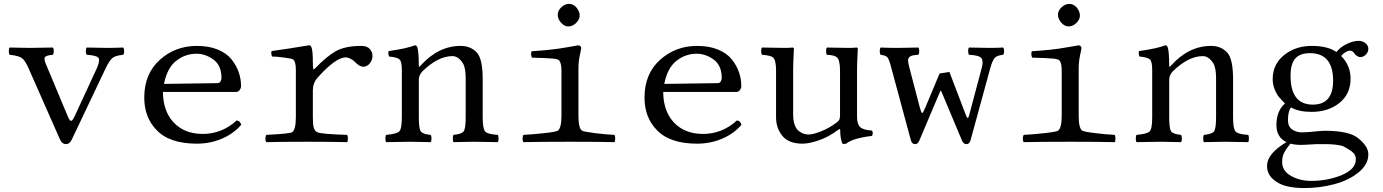

<svg xmlns="http://www.w3.org/2000/svg" viewBox="-20 -725 7076 982"><path d="M423.8 -444.8Q418.9 -448.7 418.9 -463.4Q418.9 -478 423.8 -481.9Q505.9 -480 528.8 -480Q562 -480 609.9 -481.9Q614.7 -477.1 615 -463.1Q615.2 -449.2 609.9 -444.8Q568.8 -440.9 553.5 -427Q538.1 -413.1 520 -375L347.2 -11.2Q335.9 11.7 318.8 12.2Q297.9 12.2 288.1 -8.8L126 -376Q108.9 -415 92.5 -427.5Q76.2 -439.9 29.8 -444.8Q24.9 -448.7 24.9 -463.4Q24.9 -478 29.8 -481.9Q111.8 -480 132.8 -480Q168 -480 250 -481.9Q254.9 -478 254.9 -463.6Q254.9 -449.2 250 -444.8Q212.9 -441.9 208.5 -430.4Q204.1 -418.9 221.2 -381.8L323.2 -138.2Q332 -116.2 337.4 -110.1Q342.8 -104 348.9 -109.6Q355 -115.2 363.8 -134.8L478 -381.8Q493.2 -419.9 481.9 -430.9Q470.7 -441.9 423.8 -444.8Z M818.8 -295.9 1092.8 -299.8Q1102.5 -299.8 1107.7 -308.3Q1112.8 -316.9 1112.8 -326.2Q1112.8 -390.1 1071.8 -420.2Q1030.8 -450.2 984.9 -450.2Q927.7 -450.2 881.3 -414.1Q835 -377.9 818.8 -295.9ZM1190.4 -108.9Q1207.5 -107.9 1213.9 -86.9Q1175.8 -42 1115.7 -16.1Q1055.7 9.8 986.8 9.8Q845.7 9.8 779.8 -61Q717.8 -125 717.8 -226.1Q717.8 -347.2 797.1 -418.7Q876.5 -490.2 986.8 -490.2Q1047.9 -490.2 1093.3 -471.7Q1138.7 -453.1 1163.6 -422.1Q1188.5 -391.1 1200.7 -356.4Q1212.9 -321.8 1212.9 -284.2Q1212.9 -274.4 1205.8 -264.6Q1198.7 -254.9 1188.5 -254.9H813.5Q813.5 -175.8 850.6 -120.1Q907.7 -40 1016.6 -40Q1115.2 -40 1190.4 -108.9Z M1580.1 -405.8Q1580.1 -370.1 1585 -370.6Q1586.9 -370.6 1590.3 -374Q1649.4 -436 1697.3 -463.1Q1745.1 -490.2 1828.1 -490.2Q1857.9 -490.2 1871.6 -474.1Q1885.3 -458 1885.3 -439Q1885.3 -418 1871.3 -400.9Q1857.4 -383.8 1838.4 -383.8Q1817.4 -383.8 1792.5 -411.1Q1786.6 -417.5 1772.5 -424.6Q1758.3 -431.6 1748.5 -431.6Q1697.3 -431.6 1604.5 -328.1Q1580.6 -301.3 1580.1 -264.2V-126Q1580.1 -87.9 1584.7 -72Q1589.4 -56.2 1602.5 -48.8Q1622.6 -39.1 1755.4 -35.2Q1759.3 -30.3 1759.3 -16.1Q1759.3 -2 1755.4 2Q1669.4 0 1549.3 0Q1426.3 0 1342.3 2Q1337.4 -2 1337.4 -15.9Q1337.4 -29.8 1342.3 -35.2Q1462.4 -41 1474.1 -48.8Q1493.2 -62 1493.2 -126V-368.2Q1493.2 -412.1 1477.5 -421.9Q1470.7 -425.8 1430.9 -430.9Q1391.1 -436 1371.1 -436Q1365.2 -453.1 1369.1 -463.9Q1458 -476.1 1560.1 -493.2Q1568.8 -493.2 1572.3 -484.9Q1580.1 -468.8 1580.1 -405.8Z M2130.9 -389.2Q2221.7 -490.2 2335.9 -490.2Q2387.7 -490.2 2418.9 -456.1Q2448.7 -422.9 2448.7 -321.8V-126Q2448.7 -65.9 2461.9 -52Q2475.1 -38.1 2525.9 -35.2Q2529.8 -31.2 2529.8 -16.6Q2529.8 -2 2525.9 2Q2439.9 0 2404.8 0Q2383.8 0 2299.8 2Q2295.9 -2.9 2295.9 -16.4Q2295.9 -29.8 2299.8 -35.2Q2340.8 -39.1 2351.3 -53Q2361.8 -66.9 2361.8 -126V-325.2Q2361.8 -378.4 2347.2 -401.9Q2324.2 -438 2293.9 -438Q2219.7 -438 2139.2 -358.9Q2122.1 -339.8 2122.1 -316.9V-126Q2122.1 -66.9 2132.1 -53Q2142.1 -39.1 2182.1 -35.2Q2187 -30.3 2187 -16.1Q2187 -2 2182.1 2Q2098.1 0 2078.1 0Q2037.1 0 1955.1 2Q1951.2 -2 1951.2 -15.9Q1951.2 -29.8 1955.1 -35.2Q2009.3 -40 2022.2 -53Q2035.2 -65.9 2035.2 -126V-368.2Q2035.2 -410.2 2023.4 -421.1Q2011.7 -432.1 1969.7 -436Q1963.9 -453.1 1967.8 -463.9Q2057.6 -476.1 2102.1 -493.2Q2109.9 -493.2 2113.8 -484.9Q2121.6 -466.8 2122.1 -389.2Q2122.1 -377 2130.9 -389.2Z M2832.5 -649.9Q2832.5 -670.9 2851.1 -688Q2869.6 -705.1 2890.6 -705.1Q2912.6 -705.1 2928.7 -686Q2944.8 -667 2944.8 -645Q2944.8 -626 2926.8 -607.9Q2908.7 -589.8 2886.7 -589.8Q2866.7 -589.8 2849.6 -608.9Q2832.5 -627.9 2832.5 -649.9ZM2938.5 -133.8Q2938.5 -68.8 2956.5 -57.1Q2964.4 -51.3 3022 -44.2Q3079.6 -37.1 3122.6 -35.2Q3126.5 -30.3 3126.5 -16.1Q3126.5 -2 3122.6 2Q3036.6 0 2896.5 0Q2741.7 0 2657.7 2Q2652.8 -2 2652.8 -15.9Q2652.8 -29.8 2657.7 -35.2Q2699.7 -37.1 2762.7 -43.9Q2825.7 -50.8 2833.5 -57.1Q2851.6 -71.3 2851.6 -133.8V-363.8Q2851.6 -400.9 2840.8 -415Q2835 -422.9 2806.4 -425.5Q2777.8 -428.2 2700.7 -430.2Q2692.9 -446.3 2698.7 -462.9Q2806.2 -469.7 2872.6 -481.9Q2934.6 -493.2 2938.5 -493.2Q2943.4 -493.2 2948 -489Q2952.6 -484.9 2952.6 -480Q2952.6 -474.1 2945.6 -442.6Q2938.5 -411.1 2938.5 -372.1Z M3377.4 -295.9 3651.4 -299.8Q3661.1 -299.8 3666.3 -308.3Q3671.4 -316.9 3671.4 -326.2Q3671.4 -390.1 3630.4 -420.2Q3589.4 -450.2 3543.5 -450.2Q3486.3 -450.2 3439.9 -414.1Q3393.6 -377.9 3377.4 -295.9ZM3749 -108.9Q3766.1 -107.9 3772.5 -86.9Q3734.4 -42 3674.3 -16.1Q3614.3 9.8 3545.4 9.8Q3404.3 9.8 3338.4 -61Q3276.4 -125 3276.4 -226.1Q3276.4 -347.2 3355.7 -418.7Q3435.1 -490.2 3545.4 -490.2Q3606.4 -490.2 3651.9 -471.7Q3697.3 -453.1 3722.2 -422.1Q3747.1 -391.1 3759.3 -356.4Q3771.5 -321.8 3771.5 -284.2Q3771.5 -274.4 3764.4 -264.6Q3757.3 -254.9 3747.1 -254.9H3372.1Q3372.1 -175.8 3409.2 -120.1Q3466.3 -40 3575.2 -40Q3673.8 -40 3749 -108.9Z M4084.5 9.8Q4015.1 9.8 3982.2 -29.3Q3949.2 -68.4 3949.2 -126V-365.2Q3949.2 -416 3934.1 -430.7Q3922.9 -441.4 3877.4 -444.8Q3873 -449.2 3873 -463.4Q3873 -477.5 3877.4 -481.9Q3951.7 -480 3995.6 -480Q4022.5 -480 4032.2 -481.9Q4040 -481.9 4040.5 -476.1Q4036.6 -398.9 4036.6 -369.1V-140.1Q4036.6 -108.9 4044.4 -86.9Q4052.2 -64.9 4065.4 -54.9Q4078.6 -44.9 4090.8 -41Q4103 -37.1 4116.2 -37.1Q4138.2 -37.1 4179.2 -53.2Q4220.2 -69.3 4260.3 -99.1Q4270.5 -106.9 4273.4 -114.5Q4276.4 -122.1 4276.4 -138.2V-363.8Q4276.4 -416.5 4260.7 -431.6Q4249 -442.9 4209.5 -444.8Q4205.1 -449.2 4205.1 -463.4Q4205.1 -477.5 4209.5 -481.9Q4283.7 -480 4316.7 -480Q4349.6 -480 4359.4 -481.9Q4367.2 -481.9 4367.2 -476.1Q4363.3 -398.9 4363.3 -369.1V-129.9Q4363.3 -91.3 4378.2 -75.9Q4393.1 -60.5 4439.5 -57.1Q4443.8 -52.7 4443.8 -43.7Q4443.8 -34.7 4439.5 -29.8Q4342.8 -18.6 4307.6 9.8Q4296.4 12.7 4288.6 9.8Q4277.3 -15.1 4277.3 -59.1Q4277.3 -69.3 4265.6 -60.1Q4219.2 -24.9 4168.9 -7.6Q4118.7 9.8 4084.5 9.8Z M4835.9 -356.9 4919.4 -138.2Q4924.3 -125.5 4927.5 -122.8Q4930.7 -120.1 4932.9 -124.5Q4935.1 -128.9 4938.5 -142.1L5002 -380.9Q5010.3 -412.6 4999.3 -427.5Q4988.3 -442.4 4936.5 -444.8Q4931.6 -449.7 4931.6 -463.9Q4931.6 -478 4936.5 -481.9Q5000.5 -480 5040.5 -480Q5079.6 -480 5110.4 -481.9Q5115.2 -478 5115.5 -464.1Q5115.7 -450.2 5110.4 -444.8Q5078.1 -441.4 5066.9 -428.2Q5055.7 -415 5044.9 -377L4944.3 -8.8Q4939.5 12.2 4922.4 12.2Q4907.2 12.2 4899.4 -7.8L4795.4 -255.9L4790.5 -262.2L4683.6 -9.8Q4674.8 12.2 4661.6 12.2Q4643.6 12.2 4638.7 -7.8L4537.6 -381.8Q4526.9 -422.4 4518.8 -431.9Q4510.7 -441.4 4484.4 -444.8Q4479.5 -449.7 4479.5 -463.9Q4479.5 -478 4484.4 -481.9Q4526.4 -480 4572.8 -480Q4609.9 -480 4676.8 -481.9Q4681.6 -478 4681.6 -464.1Q4681.6 -450.2 4676.8 -444.8Q4656.7 -443.4 4646.7 -441.2Q4636.7 -439 4630.4 -432.4Q4624 -425.8 4624.5 -414.1Q4625 -402.3 4630.4 -381.8L4684.6 -174.8Q4691.9 -146.5 4696.5 -147Q4701.2 -147.5 4713.4 -176.8L4785.6 -349.1Z M5391.1 -649.9Q5391.1 -670.9 5409.7 -688Q5428.2 -705.1 5449.2 -705.1Q5471.2 -705.1 5487.3 -686Q5503.4 -667 5503.4 -645Q5503.4 -626 5485.4 -607.9Q5467.3 -589.8 5445.3 -589.8Q5425.3 -589.8 5408.2 -608.9Q5391.1 -627.9 5391.1 -649.9ZM5497.1 -133.8Q5497.1 -68.8 5515.1 -57.1Q5522.9 -51.3 5580.6 -44.2Q5638.2 -37.1 5681.2 -35.2Q5685.1 -30.3 5685.1 -16.1Q5685.1 -2 5681.2 2Q5595.2 0 5455.1 0Q5300.3 0 5216.3 2Q5211.4 -2 5211.4 -15.9Q5211.4 -29.8 5216.3 -35.2Q5258.3 -37.1 5321.3 -43.9Q5384.3 -50.8 5392.1 -57.1Q5410.2 -71.3 5410.2 -133.8V-363.8Q5410.2 -400.9 5399.4 -415Q5393.6 -422.9 5365 -425.5Q5336.4 -428.2 5259.3 -430.2Q5251.5 -446.3 5257.3 -462.9Q5364.7 -469.7 5431.2 -481.9Q5493.2 -493.2 5497.1 -493.2Q5502 -493.2 5506.6 -489Q5511.2 -484.9 5511.2 -480Q5511.2 -474.1 5504.2 -442.6Q5497.1 -411.1 5497.1 -372.1Z M5968.8 -389.2Q6059.6 -490.2 6173.8 -490.2Q6225.6 -490.2 6256.8 -456.1Q6286.6 -422.9 6286.6 -321.8V-126Q6286.6 -65.9 6299.8 -52Q6313 -38.1 6363.8 -35.2Q6367.7 -31.2 6367.7 -16.6Q6367.7 -2 6363.8 2Q6277.8 0 6242.7 0Q6221.7 0 6137.7 2Q6133.8 -2.9 6133.8 -16.4Q6133.8 -29.8 6137.7 -35.2Q6178.7 -39.1 6189.2 -53Q6199.7 -66.9 6199.7 -126V-325.2Q6199.7 -378.4 6185.1 -401.9Q6162.1 -438 6131.8 -438Q6057.6 -438 5977.1 -358.9Q5960 -339.8 5960 -316.9V-126Q5960 -66.9 5970 -53Q5980 -39.1 6020 -35.2Q6024.9 -30.3 6024.9 -16.1Q6024.9 -2 6020 2Q5936 0 5916 0Q5875 0 5793 2Q5789.1 -2 5789.1 -15.9Q5789.1 -29.8 5793 -35.2Q5847.2 -40 5860.1 -53Q5873 -65.9 5873 -126V-368.2Q5873 -410.2 5861.3 -421.1Q5849.6 -432.1 5807.6 -436Q5801.8 -453.1 5805.7 -463.9Q5895.5 -476.1 5939.9 -493.2Q5947.8 -493.2 5951.7 -484.9Q5959.5 -466.8 5960 -389.2Q5960 -377 5968.8 -389.2Z M6798.3 -312Q6798.3 -453.1 6679.7 -453.1Q6627.9 -453.1 6604.2 -425Q6580.6 -397 6580.6 -337.9Q6580.6 -189.9 6694.3 -189.9Q6798.3 -189.9 6798.3 -312ZM6579.6 9.8Q6555.7 39.6 6546.6 58.8Q6537.6 78.1 6537.6 103Q6537.6 149.9 6583.5 175Q6629.4 200.2 6684.6 200.2Q6771.5 200.2 6843 170.2Q6914.6 140.1 6914.6 89.8Q6914.6 70.8 6903.1 58.3Q6891.6 45.9 6857.4 26.9Q6850.6 22.9 6842.5 20.5Q6834.5 18.1 6823.5 16.6Q6812.5 15.1 6804.4 14.2Q6796.4 13.2 6782.5 12.7Q6768.6 12.2 6761 12.2Q6753.4 12.2 6735.8 12.2Q6718.3 12.2 6711.4 12.2Q6705.6 12.2 6676.5 14.2Q6647.5 16.1 6626.5 16.1Q6603.5 15.6 6579.6 9.8ZM6937.5 -433.1Q6928.7 -433.1 6919.2 -439.5Q6909.7 -445.8 6906.2 -453.1Q6897.5 -466.3 6883.3 -465.8Q6873.5 -465.8 6860.1 -457Q6846.7 -448.2 6839.4 -439Q6887.2 -390.1 6887.7 -323.2Q6887.7 -244.1 6830.6 -198.5Q6773.4 -152.8 6688.5 -152.8Q6621.6 -152.8 6582.5 -175.8Q6567.4 -153.8 6567.4 -110.8Q6567.4 -77.6 6588.9 -62.7Q6610.4 -47.9 6640.6 -47.9L6676.3 -49.8Q6732.4 -55.7 6754.4 -56.2Q6879.4 -56.2 6925.3 -19Q6978.5 22.9 6978.5 64Q6978.5 115.7 6929 156.2Q6879.4 196.8 6805.4 216.8Q6731.4 236.8 6650.4 236.8Q6601.6 236.8 6561 227.3Q6520.5 217.8 6490.5 190.9Q6460.4 164.1 6460.4 123Q6460.4 61 6559.6 2Q6508.8 -22.9 6508.3 -84Q6508.3 -158.2 6552.2 -195.8Q6533.2 -214.8 6521.2 -229Q6509.3 -243.2 6499.3 -268.1Q6489.3 -293 6489.3 -320.8Q6489.3 -396 6547.4 -443.1Q6605.5 -490.2 6689.5 -490.2Q6770.5 -490.2 6815.4 -459Q6835.4 -484.9 6868.9 -500.5Q6902.3 -516.1 6927.2 -516.1Q6949.2 -516.1 6963.9 -504.2Q6978.5 -492.2 6978.5 -475.1Q6978.5 -459 6966.1 -446Q6953.6 -433.1 6937.5 -433.1Z"/></svg>

Font: Linux Libertine Mono
Style: Mono
Weight: 400
Designer: Philipp H. Poll
Foundry: Philipp H. Poll
Version: Version 5.1.7 ; ttfautohint (v0.9)